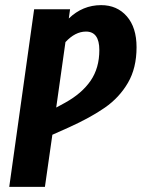

<svg xmlns="http://www.w3.org/2000/svg" viewBox="-20 -728 552 748"><path d="M512 -544Q512 -463 478.5 -405.5Q445 -348 389 -309Q333 -270 249 -232L184 -203L155 0H16L113 -692H253L248 -656Q302 -708 374 -708Q436 -708 474 -664.5Q512 -621 512 -544ZM367 -533Q367 -605 315 -605Q273 -605 235 -564L199 -309L234 -328Q299 -364 333 -413.5Q367 -463 367 -533Z"/></svg>

Font: Fira Sans Extra Condensed SemiBold
Style: Italic
Weight: 600
Width: 3
Italic angle: -8°
Designer: Carrois Corporate & Edenspiekermann AG
Foundry: Carrois Corporate GbR & Edenspiekermann AG
Version: Version 4.203